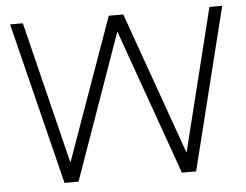

<svg xmlns="http://www.w3.org/2000/svg" viewBox="-49 -720 999 779"><g transform="rotate(-5 451.0 -330.0)"><path d="M183 0 19 -660H71L214 -80L421 -660H480L687 -79L831 -660H883L719 0H661L450 -593L240 0Z"/></g></svg>

Font: Lil Grotesk Light
Style: Regular
Weight: 300
Designer: Bastien Sozeau
Foundry: NBR — Bastien Sozeau
Version: Version 3.003; ttfautohint (v1.8.4.7-5d5b);gftools[0.9.33]